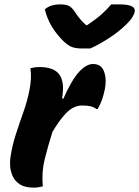

<svg xmlns="http://www.w3.org/2000/svg" viewBox="-20 -853 637 879"><path d="M393 -631H357Q328 -631 310 -637.5Q292 -644 269 -666Q239 -696 218 -730Q197 -764 185 -810Q200 -823 217.5 -828Q235 -833 254 -833Q283 -833 297 -825Q311 -817 324 -797Q333 -783 344.5 -768.5Q356 -754 374 -738H379Q421 -766 446.5 -789Q472 -812 489 -833H525Q601 -833 597 -802Q596 -791 587.5 -776.5Q579 -762 560 -743Q526 -709 479 -678.5Q432 -648 393 -631ZM176 0Q170 2 158.5 4Q147 6 135 6Q94 6 71 -9Q48 -24 38 -46.5Q28 -69 26.5 -92.5Q25 -116 28 -134Q36 -187 52.5 -238Q69 -289 87 -339.5Q105 -390 115 -441Q120 -466 121.5 -492.5Q123 -519 119 -540Q137 -546 161 -546Q228 -546 252.5 -510.5Q277 -475 264 -403L270 -401Q308 -487 341.5 -523.5Q375 -560 406 -560Q430 -560 444 -546Q458 -532 462.5 -500.5Q467 -469 456 -427Q450 -403 442.5 -385Q435 -367 427 -354H421Q407 -364 392 -367Q377 -370 356 -370Q335 -370 315 -360Q295 -350 272 -323.5Q249 -297 220 -249Q199 -182 184.5 -123.5Q170 -65 176 0Z"/></svg>

Font: Recursive Sn Csl St XBd
Style: Italic
Weight: 800
Italic angle: -15°
Version: Version 1.079;hotconv 1.0.112;makeotfexe 2.5.65598; ttfautoh